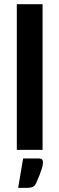

<svg xmlns="http://www.w3.org/2000/svg" viewBox="-20 -722 286 925"><path d="M61 0ZM185.1 -701.7V0H61V-701.7ZM167 41.5Q173.8 41.5 178 43.2Q182.1 44.9 184.1 47.9Q186 50.8 186.5 54Q187 57.1 187 60.1Q187 64 186 71.3Q185.1 78.6 181.4 90.6Q177.7 102.5 171.1 119.9Q164.6 137.2 153.8 161.1Q147 174.8 137 179Q127 183.1 111.3 183.1H67.4L91.3 41.5Z"/></svg>

Font: Carlito
Style: Bold
Weight: 700
Designer: Lukasz Dziedzic
Foundry: tyPoland Lukasz Dziedzic
Version: Version 1.104